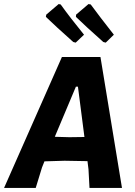

<svg xmlns="http://www.w3.org/2000/svg" viewBox="-43 -926 663 946"><path d="M478 -716 466 -719Q376 -799 331 -843L332 -854L393 -906L404 -904Q448 -844 518 -755ZM330 -716 318 -719Q228 -799 183 -843L185 -854L246 -906L256 -904Q301 -841 371 -755ZM452 -645 558 0H398L393 -92L388 -132L275 -134L176 -131L164 -101L133 0H-23L262 -645ZM331 -499 227 -252 299 -250 373 -251 341 -499Z"/></svg>

Font: Alegreya Sans ExtraBold
Style: Italic
Weight: 800
Italic angle: -7°
Designer: Juan Pablo del Peral
Foundry: Huerta Tipografica
Version: Version 2.007